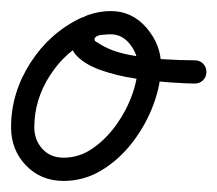

<svg xmlns="http://www.w3.org/2000/svg" viewBox="-31 -301 393 347"><path d="M116 -269Q123 -272 131.5 -269Q140 -266 143 -258Q147 -250 144 -242Q141 -234 133 -230Q88 -209 59.5 -165Q31 -121 31 -71Q31 -48 45.5 -32Q60 -16 84 -16Q112 -16 136 -32.5Q160 -49 178.5 -74.5Q197 -100 207.5 -129Q218 -158 218 -183Q218 -203 204 -221Q190 -239 169 -239Q164 -239 153 -238Q142 -237 140 -231Q140 -231 140 -231Q140 -231 140 -231Q139 -228 142 -226Q145 -224 147 -223Q168 -209 199.5 -202.5Q231 -196 263.5 -194Q296 -192 321 -192Q321 -192 321 -192Q321 -192 321 -192Q330 -192 336 -186Q342 -180 342 -171Q342 -162 336 -156Q330 -150 321 -150Q307 -150 277.5 -152Q248 -154 214 -159Q180 -164 150.5 -174.5Q121 -185 106 -202Q91 -219 100 -245Q100 -245 100 -245Q100 -245 100 -245Q108 -267 128.5 -274Q149 -281 169 -281Q208 -281 234 -250.5Q260 -220 260 -183Q260 -149 246.5 -112.5Q233 -76 209 -44.5Q185 -13 153 6.5Q121 26 84 26Q43 26 16 -2Q-11 -30 -11 -71Q-11 -133 24 -187.5Q59 -242 116 -269Q116 -269 116 -269Q116 -269 116 -269Z"/></svg>

Font: FRB American Cursive Medium
Style: Italic
Weight: 500
Italic angle: -25°
Version: Version 2.0;Modular Font Editor K font №1